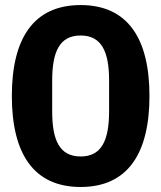

<svg xmlns="http://www.w3.org/2000/svg" viewBox="-20 -730 640 762"><path d="M300.1 12.1C486.9 12.1 573.2 -121.1 573.2 -349.1C573.2 -577.1 486.9 -709.9 300.1 -709.9C112.9 -709.9 27 -577.1 27 -349.1C27 -121.1 112.9 12.1 300.1 12.1ZM187.1 -288V-410.2C187.1 -522 214.8 -589.1 300.1 -589.1C384.9 -589.1 413 -522 413 -410.2V-289.1C413 -176.1 384.9 -109 300.1 -109C214.8 -109 187.1 -176.1 187.1 -288Z"/></svg>

Font: Margiela Mono Bold
Style: Regular
Weight: 700
Designer: Mike Abbink, Paul van der Laan, Pieter van Rosmalen
Foundry: Bold Monday
Version: Version 2.003 2021